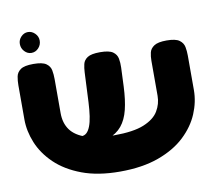

<svg xmlns="http://www.w3.org/2000/svg" viewBox="-83 -844 1077 961"><g transform="rotate(-10 455.5 -364.0)"><path d="M452 20Q340 20 259 -10.5Q178 -41 126 -91Q74 -141 49.5 -201Q25 -261 25 -320V-494Q25 -517 29 -538Q33 -559 52 -572.5Q71 -586 117 -586Q163 -586 182 -572.5Q201 -559 205 -538Q209 -517 209 -493V-320Q209 -269 234 -234.5Q259 -200 313 -182Q367 -164 454 -164Q552 -164 605.5 -186Q659 -208 680.5 -244Q702 -280 702 -321V-499Q702 -521 706.5 -540.5Q711 -560 730.5 -573Q750 -586 794 -586Q840 -586 859 -572Q878 -558 882 -537Q886 -516 886 -493V-318Q886 -258 861 -198.5Q836 -139 783.5 -89.5Q731 -40 648.5 -10Q566 20 452 20ZM248 -139 244 -188H292Q307 -188 318 -198Q329 -208 337 -228.5Q345 -249 349.5 -279.5Q354 -310 356 -350L363 -500Q364 -522 368.5 -541.5Q373 -561 392 -573.5Q411 -586 456 -586Q502 -586 521 -572.5Q540 -559 544 -537.5Q548 -516 547 -492L543 -396Q540 -328 528 -279.5Q516 -231 490.5 -200Q465 -169 422.5 -154Q380 -139 316 -139ZM118 -642Q98 -642 83 -658Q68 -674 68 -696Q68 -717 83 -732.5Q98 -748 118 -748Q138 -748 153.5 -732.5Q169 -717 169 -696Q169 -674 154 -658Q139 -642 118 -642Z"/></g></svg>

Font: Fredoka Expanded
Style: Bold
Weight: 700
Width: 7
Designer: Ben Nathan
Foundry: Milena B. Brandão, Ben Nathan
Version: Version 2.001